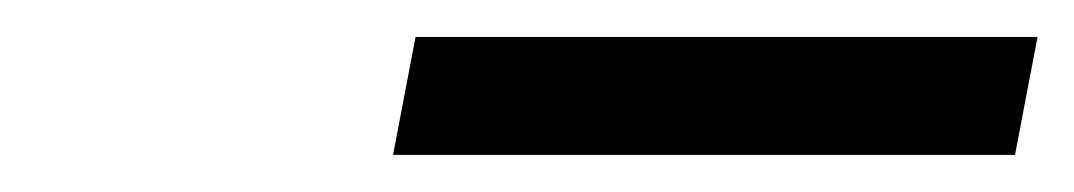

<svg xmlns="http://www.w3.org/2000/svg" viewBox="-20 -727 582 104"><path d="M192.9 -643.1 205.1 -707H542L529.8 -643.1Z"/></svg>

Font: Involve
Style: Italic
Weight: 400
Italic angle: -10.5°
Designer: Stefan Peev
Foundry: Context Ltd.
Version: Version 1.001